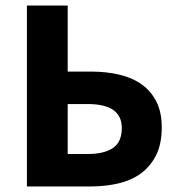

<svg xmlns="http://www.w3.org/2000/svg" viewBox="-20 -672 640 692"><path d="M77 0V-652H224V-414H308Q363 -414 410 -403Q457 -392 491 -367.5Q525 -343 544 -305Q563 -267 563 -213Q563 -154 543 -113.5Q523 -73 488.5 -47.5Q454 -22 407 -11Q360 0 306 0ZM224 -117H297Q355 -117 387 -138.5Q419 -160 419 -211Q419 -297 296 -297H224Z"/></svg>

Font: TT Toshiba Sans
Style: Bold
Weight: 700
Designer: Paul D. Hunt
Foundry: Toshiba Corporation
Version: Version 2.020;PS 2.000;hotconv 1.0.86;makeotf.lib2.5.63406